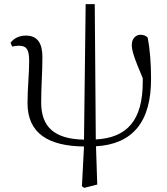

<svg xmlns="http://www.w3.org/2000/svg" viewBox="-20 -694 807 928"><path d="M387 214 450 198 444 13C619 3 712 -103 710 -317C710 -387 705 -454 694 -512C686 -521 674 -526 659 -526C638 -526 617 -509 617 -477C617 -452 626 -419 670 -316V-302C671 -112 594 -28 443 -20L438 -674H394L386 -19C243 -22 179 -80 179 -199C179 -276 185 -343 185 -418C185 -484 162 -522 105 -522C70 -522 44 -506 31 -487L39 -469C48 -471 59 -473 70 -473C109 -473 121 -455 121 -398C121 -339 113 -266 113 -196C113 -49 214 12 386 14L376 206Z"/></svg>

Font: Source Han Serif CN Light
Style: Regular
Weight: 300
Designer: Ryoko NISHIZUKA 西塚涼子 (kana & ideographs); Frank Grießhammer (Latin, Greek & Cyrillic); Wenlong ZHANG 张文龙 (bopomofo); San
Foundry: Adobe
Version: Version 2.003;hotconv 1.1.1;makeotfexe 2.6.0